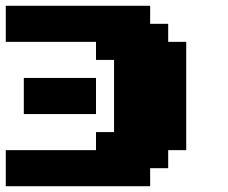

<svg xmlns="http://www.w3.org/2000/svg" viewBox="-20 -645 790 665"><path d="M0 0H500V-62.5H562.5V-125H625V-500H562.5V-562.5H500V-625H0V-500H312.5V-437.5H375V-187.5H312.5V-125H0ZM62.5 -250H312.5V-375H62.5Z"/></svg>

Font: Faithful 32x
Style: Bold
Weight: 400
Foundry: Faithful Resource Pack
Version: Version 1.0; January 27, 2023